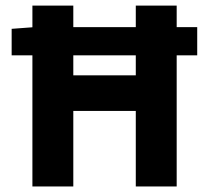

<svg xmlns="http://www.w3.org/2000/svg" viewBox="-20 -672 754 692"><path d="M22 -472.6V-568.1L102.4 -574.1H690.8V-472.6ZM96.8 0V-651.8H244.2V-400.5H469.4V-651.8H616.8V0H469.4V-272.1H244.2V0Z"/></svg>

Font: Source Sans 3 VF
Style: Regular
Weight: 200
Designer: Paul D. Hunt
Foundry: Adobe
Version: Version 3.046;hotconv 1.0.118;makeotfexe 2.5.65603